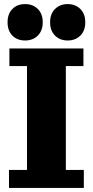

<svg xmlns="http://www.w3.org/2000/svg" viewBox="-20 -919 454 939"><path d="M24 0V-88H112V-596H26V-682H388V-596H302V-88H390V0ZM311 -721Q273 -721 249 -745Q225 -769 225 -810Q225 -851 249 -875Q273 -899 311 -899Q349 -899 373 -875Q397 -851 397 -810Q397 -769 373 -745Q349 -721 311 -721ZM103 -721Q64 -721 40.5 -745Q17 -769 17 -810Q17 -851 40.5 -875Q64 -899 103 -899Q141 -899 165 -875Q189 -851 189 -810Q189 -769 165 -745Q141 -721 103 -721Z"/></svg>

Font: Montagu Slab
Style: Bold
Weight: 700
Designer: Florian Karsten
Foundry: Florian Karsten
Version: Version 1.000